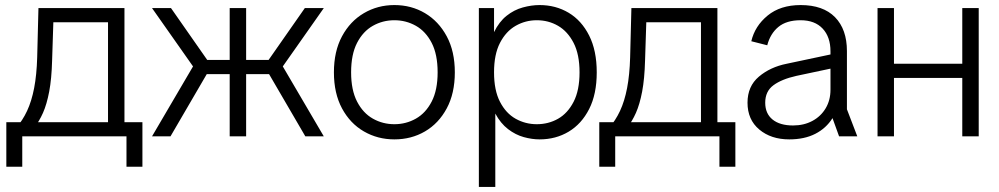

<svg xmlns="http://www.w3.org/2000/svg" viewBox="-20 -539 3949 759"><path d="M43 -33Q69 -62 87 -100.5Q105 -139 115 -191Q125 -243 127 -312L132 -507H472V-33H407V-451H160L192 -486L186 -300Q184 -227 174.5 -177Q165 -127 150 -93Q135 -59 114 -33ZM68 120H5V-56H94V0H68ZM53 0V-56H482V0ZM480 120V0H454V-56H543V120Z M1187 0 1025 -278 1185 -507H1260L1073 -241V-319L1260 0ZM581 0 768 -319V-241L581 -507H656L816 -278L654 0ZM888 0V-507H953V0ZM779 -246V-302H1060V-246Z M1539 12Q1473 12 1418.5 -19.5Q1364 -51 1332 -110.5Q1300 -170 1300 -253Q1300 -336 1332 -395.5Q1364 -455 1418.5 -487Q1473 -519 1539 -519Q1606 -519 1660 -487Q1714 -455 1746 -395.5Q1778 -336 1778 -253Q1778 -170 1746 -110.5Q1714 -51 1660 -19.5Q1606 12 1539 12ZM1539 -48Q1585 -48 1624 -70Q1663 -92 1686.5 -137.5Q1710 -183 1710 -253Q1710 -324 1686.5 -369.5Q1663 -415 1624 -437Q1585 -459 1539 -459Q1493 -459 1454 -437Q1415 -415 1391.5 -369.5Q1368 -324 1368 -253Q1368 -183 1391.5 -137.5Q1415 -92 1454 -70Q1493 -48 1539 -48Z M1873 200V-507H1933V-412Q1953 -453 1982.5 -476.5Q2012 -500 2046.5 -509.5Q2081 -519 2113 -519Q2177 -519 2228 -488.5Q2279 -458 2309 -398.5Q2339 -339 2339 -253Q2339 -167 2309 -108Q2279 -49 2228 -18.5Q2177 12 2113 12Q2083 12 2050.5 3Q2018 -6 1988.5 -28.5Q1959 -51 1938 -90V200ZM2102 -48Q2148 -48 2186 -69.5Q2224 -91 2247.5 -136.5Q2271 -182 2271 -253Q2271 -324 2247.5 -369.5Q2224 -415 2186 -437Q2148 -459 2102 -459Q2057 -459 2018.5 -437Q1980 -415 1956.5 -369.5Q1933 -324 1933 -253Q1933 -182 1956.5 -136.5Q1980 -91 2018.5 -69.5Q2057 -48 2102 -48Z M2387 -33Q2413 -62 2431 -100.5Q2449 -139 2459 -191Q2469 -243 2471 -312L2476 -507H2816V-33H2751V-451H2504L2536 -486L2530 -300Q2528 -227 2518.5 -177Q2509 -127 2494 -93Q2479 -59 2458 -33ZM2412 120H2349V-56H2438V0H2412ZM2397 0V-56H2826V0ZM2824 120V0H2798V-56H2887V120Z M3100 12Q3028 12 2981.5 -27Q2935 -66 2935 -133Q2935 -198 2980 -236Q3025 -274 3090 -287L3307 -333V-277L3128 -239Q3070 -226 3037.5 -202Q3005 -178 3005 -133Q3005 -90 3034 -66.5Q3063 -43 3115 -43Q3158 -43 3191.5 -61Q3225 -79 3244 -111Q3263 -143 3263 -184V-336Q3263 -393 3232 -426Q3201 -459 3145 -459Q3089 -459 3057 -432.5Q3025 -406 3013 -360L2950 -376Q2964 -436 3014.5 -477.5Q3065 -519 3145 -519Q3234 -519 3281 -471Q3328 -423 3328 -337V-107L3369 0H3297L3271 -72Q3246 -32 3203 -10Q3160 12 3100 12Z M3784 0V-507H3849V0ZM3449 0V-507H3514V0ZM3485 -231V-287H3811V-231Z"/></svg>

Font: TikTok Sans Light
Style: Regular
Weight: 300
Version: Version 4.000